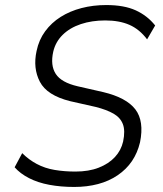

<svg xmlns="http://www.w3.org/2000/svg" viewBox="-20 -733 646 761"><path d="M274 8Q221 8 175.5 -0.5Q130 -9 95 -27Q60 -45 38 -70L68 -126Q94 -100 126 -83Q158 -66 196.5 -59.5Q235 -53 279 -53Q332 -53 371.5 -68.5Q411 -84 435.5 -110.5Q460 -137 468 -172Q477 -215 467 -241Q457 -267 430 -282.5Q403 -298 360 -309L258 -332Q166 -355 138 -409Q110 -463 125 -531Q134 -575 159 -609Q184 -643 220.5 -666Q257 -689 303 -701Q349 -713 401 -713Q472 -713 518 -692Q564 -671 595 -632L563 -577Q533 -617 493 -634.5Q453 -652 397 -652Q344 -652 300.5 -637.5Q257 -623 228.5 -595Q200 -567 191 -528Q179 -474 201 -440Q223 -406 288 -391L389 -368Q481 -346 516.5 -299.5Q552 -253 535 -169Q525 -127 503 -94.5Q481 -62 446.5 -38.5Q412 -15 368.5 -3.5Q325 8 274 8Z"/></svg>

Font: Nunito Sans 7pt SemiCondensed Light
Style: Italic
Weight: 300
Width: 4
Italic angle: -9°
Designer: Vernon Adams
Foundry: Vernon Adams
Version: Version 3.101;gftools[0.9.27]